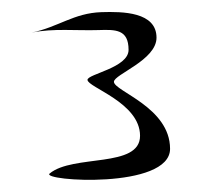

<svg xmlns="http://www.w3.org/2000/svg" viewBox="-20 -819 335 316"><path d="M32 -765.3C67.5 -772.7 105.8 -768.3 142.2 -769.5C170.1 -770.4 191.6 -770.9 191.6 -736.9C191.6 -707.4 124 -697.2 124 -687.6C124 -675.2 210.5 -650.3 210.5 -595.5C210.5 -541.7 100.3 -565.6 61.7 -533.4C46.7 -521 259.9 -506.9 259.9 -574.1C259.9 -642.6 167.5 -669 167.5 -684.4C167.5 -696.5 237.6 -720 237.6 -757C237.6 -799.5 181.8 -800.1 147 -799C101.4 -797.5 76.3 -774.6 32 -765.3Z"/></svg>

Font: Rocketfuel
Style: Regular
Weight: 400
Designer: Mew Too
Foundry: Cannot Into Space Fonts.
Version: Version 0.27